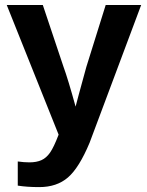

<svg xmlns="http://www.w3.org/2000/svg" viewBox="-20 -549 595 776"><path d="M138.6 207.2Q89.2 207.2 51.8 201.2V103.6Q77.1 107.2 98.8 107.2Q127.7 107.2 147.6 98.2Q167.5 89.2 182.5 67.5Q197.6 45.8 216.9 -4.8L7.2 -528.9H153L236.1 -280.7Q255.4 -227.7 285.5 -118.1L297.6 -163.9L328.9 -278.3L407.2 -528.9H550.6L342.2 27.7Q300 128.9 254.8 168.1Q209.6 207.2 138.6 207.2Z"/></svg>

Font: Ramabhadra
Style: Regular
Weight: 400
Designer: Purushoth Kumar Guthula
Foundry: Andhrapradesh Society for Knowledge Networks
Version: Version 1.0.5; ttfautohint (vUNKNOWN) -l 7 -r 28 -G 50 -x 13